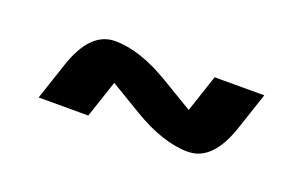

<svg xmlns="http://www.w3.org/2000/svg" viewBox="-36 -520 560 355"><g transform="rotate(20 244.0 -342.0)"><path d="M439.5 -415 415 -341.8Q390.6 -268.6 341.8 -268.6Q293 -268.6 231.9 -305.2L170.9 -341.8L146.5 -268.6H48.8L73.2 -341.8Q97.7 -415 146.5 -415Q195.3 -415 256.3 -378.4L317.4 -341.8L341.8 -415Z"/></g></svg>

Font: BabelStone Runic Berhtwald
Style: Regular
Weight: 400
Designer: Andrew West
Foundry: BabelStone
Version: Version 7.004;November 9, 2023